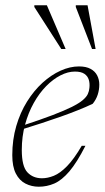

<svg xmlns="http://www.w3.org/2000/svg" viewBox="-20 -697 396 727"><path d="M263.5 -426Q237 -426 208.8 -411.5Q180.5 -397 154.5 -370.5Q128.5 -344 107.8 -307Q87 -270 74.8 -225Q62.5 -180 62.5 -129Q62.5 -67 83.8 -44.5Q105 -22 139 -22Q160.5 -22 184 -31.5Q207.5 -41 233.8 -67.8Q260 -94.5 289.5 -145H303.5Q271.5 -82 242.8 -48.2Q214 -14.5 185.8 -2.2Q157.5 10 127 10Q99.5 10 76.5 -1.8Q53.5 -13.5 40 -39.8Q26.5 -66 26.5 -109.5Q26.5 -168 41.5 -219.5Q56.5 -271 82.5 -312.5Q108.5 -354 141.2 -383.8Q174 -413.5 209.5 -429.5Q245 -445.5 279 -445.5Q306 -445.5 323 -436.2Q340 -427 348 -411.2Q356 -395.5 356 -377Q356 -357 350 -338.5Q344 -320 331 -304Q306 -292 275.2 -279.8Q244.5 -267.5 209.8 -255.2Q175 -243 137.8 -230.8Q100.5 -218.5 63 -207L64 -221Q133 -243.5 178.8 -261Q224.5 -278.5 252 -292.2Q279.5 -306 293.5 -318Q307.5 -330 312.5 -341Q317.5 -352 318.5 -364Q320.5 -381 316.2 -395Q312 -409 299.5 -417.5Q287 -426 263.5 -426ZM228.5 -511.5H212L110 -670.5V-677H157.5ZM342 -511.5H328.5L267 -670.5V-677H311.5Z"/></svg>

Font: Newsreader 24pt ExtraLight
Style: Italic
Weight: 250
Italic angle: -17°
Designer: Hugues Gentile
Foundry: Production Type
Version: Version 1.003